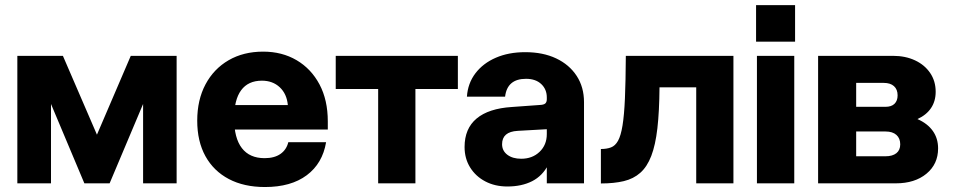

<svg xmlns="http://www.w3.org/2000/svg" viewBox="-20 -719 3736 753"><path d="M409.9 0 541.2 -311.2V0H672.7V-500H492.9L360.2 -190.8L226.7 -500H48V0H180V-311.2L310.9 0Z M753.5 -245.9Q753.5 -164.8 785.6 -106.6Q817.8 -48.3 877.4 -16.9Q937 14.5 1019 14.5Q1121.3 14.5 1183.1 -31.8Q1245 -78 1258.9 -161.3H1110.7Q1103.5 -131.7 1079.8 -115.2Q1056.1 -98.7 1017.7 -98.7Q958.9 -98.7 928.6 -138.1Q898.2 -177.5 898.2 -254.7Q898.2 -327.9 925.8 -365.2Q953.4 -402.6 1007.2 -402.6Q1049.5 -402.6 1077.2 -376.7Q1104.8 -350.8 1108.9 -306.9H893.1V-210.9H1265.6V-243Q1265.6 -326.6 1233.1 -387.9Q1200.5 -449.2 1143.3 -482.9Q1086.1 -516.5 1012 -516.5Q934.7 -516.5 876.5 -482.7Q818.3 -448.9 785.9 -388Q753.5 -327.1 753.5 -245.9Z M1775.7 -500H1296.7V-370H1463.1V0H1609.2V-370H1775.7Z M2270.4 -318.5Q2270.4 -377.3 2241.6 -421.4Q2212.7 -465.6 2161.1 -490Q2109.5 -514.4 2040 -514.4Q1974.7 -514.4 1924.6 -492.6Q1874.4 -470.8 1844.5 -431.5Q1814.7 -392.3 1811.2 -339.8H1960.9Q1969.1 -409.9 2042.9 -409.9Q2080.8 -409.9 2102.6 -389.4Q2124.5 -368.9 2124.5 -336.9V0H2270.4ZM2152.6 -186 2124.5 -193.2Q2124.5 -150.6 2096.1 -123.5Q2067.8 -96.4 2024.1 -96.4Q1990.5 -96.4 1969.8 -112Q1949.1 -127.7 1949.1 -153.4Q1949.1 -202.4 2010.2 -205.8L2125.8 -212.3L2124.5 -329.8Q2124.5 -318.4 2118.4 -313.1Q2112.3 -307.9 2096.9 -307.3L1987.6 -299.4Q1896.4 -293.6 1849.2 -254.2Q1802 -214.8 1802 -142.5Q1802 -97.6 1823.6 -62.6Q1845.3 -27.5 1883.2 -7.6Q1921.1 12.4 1969.9 12.4Q2026.1 12.4 2067.1 -8.5Q2108 -29.4 2130.3 -73.3Q2152.6 -117.2 2152.6 -186Z M2434.4 -500Q2433.8 -399.5 2430.9 -333Q2428 -266.5 2421.4 -226.5Q2414.9 -186.6 2403.8 -166.8Q2392.8 -147.1 2376.2 -140.9Q2359.7 -134.6 2336.6 -134.6V0.5Q2388.1 0.5 2426.3 -8.6Q2464.5 -17.7 2491.1 -41.3Q2517.8 -64.8 2534.2 -107.4Q2550.6 -150 2558.2 -216Q2565.8 -282 2566.5 -376.5H2710.5V0H2856.4V-500Z M2945.2 -698.9V-555.6H3098.2V-698.9ZM2948.6 -500V0H3095V-500Z M3452.5 -106.1H3337.8V-203.3H3453.1Q3480.6 -203.3 3495.6 -189.9Q3510.6 -176.5 3510.6 -152.9Q3510.6 -130.2 3495.5 -118.2Q3480.3 -106.1 3452.5 -106.1ZM3453.1 -300.1H3337.8V-393.9H3446Q3471.9 -393.9 3486.1 -381.1Q3500.3 -368.3 3500.3 -345.1Q3500.3 -323.9 3488.2 -312Q3476.1 -300.1 3453.1 -300.1ZM3578.2 -252Q3613.4 -268.2 3631.5 -295.3Q3649.6 -322.3 3649.6 -359.1Q3649.6 -400.8 3628.1 -432.6Q3606.6 -464.5 3568.8 -482.2Q3531 -500 3481.9 -500H3188.5V0H3493.5Q3567.7 0 3613.4 -37.7Q3659.1 -75.4 3659.1 -136.9Q3659.1 -176.2 3638.5 -205.3Q3617.9 -234.5 3578.2 -252Z"/></svg>

Font: Overused Grotesk Light
Style: Regular
Weight: 300
Designer: RandomMaerks
Version: Version 0.005